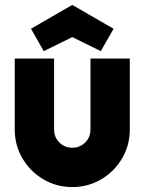

<svg xmlns="http://www.w3.org/2000/svg" viewBox="-20 -751 588 781"><path d="M40 -224V-513H200V-224Q200 -193 221.5 -171.5Q243 -150 274 -150Q305 -150 326.5 -171.5Q348 -193 348 -224V-513H508V-224Q508 -160 476.5 -106.5Q445 -53 391.5 -21.5Q338 10 274 10Q210 10 156.5 -21.5Q103 -53 71.5 -106.5Q40 -160 40 -224ZM106 -634 274 -731 442 -634 390 -543 274 -600 158 -543Z"/></svg>

Font: Lineal Heavy
Style: Regular
Weight: 900
Designer: Created by Frank Adebiaye with contributions from Anton Moglia & Ariel Martín Pérez
Created by Frank ADEBIAYE with FontF
Foundry: Velvetyne Type Foundry
Version: Version 2.000